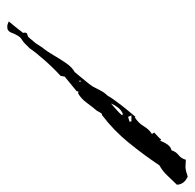

<svg xmlns="http://www.w3.org/2000/svg" viewBox="-24 -476 524 515"><g transform="rotate(90 237.5 -218.0)"><path d="M60 22Q58 24 51 24Q45 24 37 20L59 -7Q60 -9 62.5 -12Q65 -15 66 -16Q68 -18 67.5 -20Q67 -22 67 -23Q67 -29 72.5 -30Q78 -31 81 -35L96 -53L107 -70Q117 -82 127.5 -100Q138 -118 149 -134Q160 -150 173 -157L205 -196L212 -206Q216 -214 222 -225.5Q228 -237 236 -245Q241 -254 252 -269Q263 -284 275 -298.5Q287 -313 293 -320L294 -318Q309 -327 318 -342Q327 -357 339 -364L335 -370Q340 -375 345 -379.5Q350 -384 354 -389L357 -386Q360 -394 364 -401Q368 -408 374 -413L383 -417Q386 -428 395.5 -435.5Q405 -443 408 -455L426 -454Q433 -454 440 -456Q447 -458 453 -460Q474 -451 475 -431Q463 -419 451 -406Q439 -393 423 -384Q395 -342 362 -301.5Q329 -261 288 -230H286L283 -228L277 -217Q266 -204 255 -189Q244 -174 230 -166L225 -167L224 -162L185 -130L183 -119Q162 -100 140.5 -75.5Q119 -51 109 -36L95 -22Q92 -19 90 -18Q89 -17 83.5 -13.5Q78 -10 73 0Q70 5 67.5 12Q65 19 60 22ZM293 -300 306 -304 305 -309H289ZM257 -254Q265 -261 273.5 -268.5Q282 -276 289 -284L285 -286Q275 -282 268 -273Q261 -264 257 -254ZM198 -168V-175L195 -171Z"/></g></svg>

Font: Kolker Brush
Style: Regular
Weight: 400
Designer: Robert E. Leuschke
Foundry: Robert E. Leuschke
Version: Version 1.010; ttfautohint (v1.8.3)